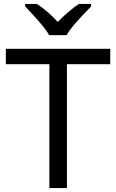

<svg xmlns="http://www.w3.org/2000/svg" viewBox="-20 -964 596 984"><path d="M323 0H233V-635H10V-714H545V-635H323ZM232 -784Q219 -807 197 -833.5Q175 -860 151 -886Q127 -912 109 -931V-944H169Q195 -927 223 -903Q251 -879 276 -852Q303 -879 331 -903Q359 -927 385 -944H447V-931Q428 -912 403.5 -886Q379 -860 356.5 -833.5Q334 -807 322 -784Z"/></svg>

Font: Noto Sans Myanmar UI
Style: Regular
Weight: 400
Designer: Monotype Design Team
Foundry: Monotype Imaging Inc.
Version: Version 2.103; ttfautohint (v1.8.4.7-5d5b)